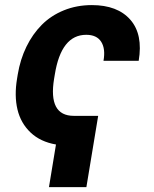

<svg xmlns="http://www.w3.org/2000/svg" viewBox="-20 -573 615 769"><path d="M373.2 -109 326 176.5H176.1L204.2 5.7Q141.7 -5 102.3 -42.4Q62.9 -79.9 49.9 -134.8Q36.9 -189.6 48.3 -257.8L51.1 -274.9Q61.1 -335.2 85.8 -385.8Q110.4 -436.4 147.5 -473.7Q184.7 -511 236.2 -531.8Q287.6 -552.6 348 -552.6Q450.6 -552.6 502 -494Q553.3 -435.4 535.5 -329.5H394.5Q403.1 -377.8 385.3 -405.7Q367.5 -433.6 325.3 -433.6Q225.1 -433.6 199.6 -274.9L196.7 -257.8Q172.2 -109 275.6 -109Z"/></svg>

Font: Karasuma Gothic
Style: Bold Italic
Weight: 700
Italic angle: 9.39998°
Designer: Rasmus Andersson / Ryoko Nishizuka
Foundry: Genbu
Version: Version 1.00